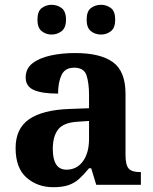

<svg xmlns="http://www.w3.org/2000/svg" viewBox="-20 -770 639 800"><path d="M202 10Q136 10 90.5 -30Q45 -70 45 -153Q45 -234 101 -273Q157 -312 269 -316L351 -319V-374Q351 -424 340.5 -456Q330 -488 289 -488Q251 -488 236.5 -457.5Q222 -427 222 -380Q155 -380 121 -395Q87 -410 87 -447Q87 -484 115 -506Q143 -528 190 -538.5Q237 -549 293 -549Q398 -549 450.5 -511Q503 -473 503 -379V-124Q503 -83 516 -68Q529 -53 563 -53H567V0H381L360 -69H351Q329 -42 309.5 -24.5Q290 -7 265 1.5Q240 10 202 10ZM257 -63Q300 -63 325.5 -98Q351 -133 351 -191V-266L306 -263Q246 -260 223 -231.5Q200 -203 200 -149Q200 -63 257 -63ZM401 -626Q377 -626 359 -640Q341 -654 341 -688Q341 -723 359 -736.5Q377 -750 401 -750Q424 -750 442 -736.5Q460 -723 460 -688Q460 -654 442 -640Q424 -626 401 -626ZM195 -626Q172 -626 154 -640Q136 -654 136 -688Q136 -723 154 -736.5Q172 -750 195 -750Q218 -750 236.5 -736.5Q255 -723 255 -688Q255 -654 236.5 -640Q218 -626 195 -626Z"/></svg>

Font: Noto Serif Tibetan
Style: Bold
Weight: 700
Designer: Monotype Design Team
Foundry: Monotype Imaging Inc.
Version: Version 2.103; ttfautohint (v1.8.4.7-5d5b)